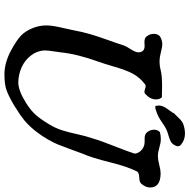

<svg xmlns="http://www.w3.org/2000/svg" viewBox="-14 -862 879 892"><g transform="rotate(90 426.0 -416.5)"><path d="M484.4 -698.2Q484.4 -698.2 472.7 -698.2Q472.7 -698.2 470.7 -714.8Q470.7 -733.4 487.8 -755.9Q504.9 -778.3 507.8 -786.1Q512.7 -790 528.8 -807.1Q544.9 -824.2 560.5 -829.1Q582 -835.9 600.6 -835.9Q629.9 -835.9 651.4 -818.4Q653.3 -817.4 654.8 -815.4Q656.2 -813.5 657.2 -812Q658.2 -810.5 658.7 -809.1Q659.2 -807.6 659.7 -806.2Q660.2 -804.7 660.2 -803.7Q660.2 -800.8 659.2 -797.4Q658.2 -793.9 657.2 -792Q656.2 -790 654.3 -787.1Q648.4 -775.4 637.2 -769.5Q626 -763.7 608.4 -758.8Q590.8 -753.9 581.1 -749Q567.4 -742.2 552.2 -731.4Q537.1 -720.7 522.5 -712.9Q507.8 -705.1 484.4 -698.2ZM223.6 -619.1Q223.6 -648.4 193.4 -648.4Q190.4 -648.4 184.6 -647.9Q178.7 -647.5 175.8 -647.5Q156.2 -647.5 149.4 -658.2Q137.7 -672.9 137.7 -691.4Q137.7 -709 149.4 -719.7Q168 -730.5 186.5 -730.5Q198.2 -730.5 222.7 -724.1Q247.1 -717.8 261.7 -717.8H270.5Q287.1 -717.8 309.6 -723.6Q332 -729.5 382.8 -729.5Q413.1 -729.5 432.6 -728.5Q442.4 -717.8 442.4 -701.2Q442.4 -673.8 416 -650.4Q412.1 -647.5 407.2 -647.5Q402.3 -647.5 393.6 -650.4Q384.8 -653.3 380.9 -653.3Q377 -653.3 372.1 -650.4Q339.8 -625 323.2 -594.2Q306.6 -563.5 291.5 -511.2Q276.4 -459 267.6 -435.5Q231.4 -335 223.6 -257.8Q222.7 -250 218.8 -224.1Q214.8 -198.2 214.8 -185.5Q214.8 -161.1 228.5 -134.8Q265.6 -73.2 345.7 -62.5Q351.6 -61.5 363.3 -61.5Q401.4 -61.5 459 -97.7Q493.2 -119.1 513.7 -142.1Q534.2 -165 557.6 -204.1Q576.2 -234.4 585.9 -265.6Q595.7 -296.9 604 -335.4Q612.3 -374 622.1 -402.3Q634.8 -446.3 660.2 -509.8Q685.5 -573.2 694.3 -602.5Q692.4 -621.1 676.8 -634.8Q661.1 -648.4 639.6 -648.4H624Q603.5 -648.4 594.7 -660.2Q583 -674.8 583 -692.4Q583 -709 594.7 -719.7Q611.3 -723.6 627 -723.6Q643.6 -723.6 666 -716.8Q688.5 -710 706.1 -710Q721.7 -710 746.1 -716.3Q770.5 -722.7 785.2 -722.7Q851.6 -722.7 851.6 -673.8Q851.6 -653.3 834 -632.8Q826.2 -624 806.2 -623.5Q786.1 -623 778.3 -615.2Q754.9 -570.3 734.4 -487.3Q713.9 -404.3 694.3 -359.4Q687.5 -340.8 673.3 -302.7Q659.2 -264.6 652.3 -247.1Q645.5 -229.5 629.9 -201.7Q614.3 -173.8 594.7 -148.4Q566.4 -111.3 539.1 -89.4Q511.7 -67.4 466.8 -40Q424.8 -15.6 397.9 -6.3Q371.1 2.9 326.2 2.9Q272.5 2.9 215.8 -27.3Q171.9 -50.8 148.4 -71.8Q125 -92.8 110.4 -129.9Q98.6 -160.2 98.6 -191.4Q98.6 -209 102.1 -229Q105.5 -249 111.8 -275.4Q118.2 -301.8 121.1 -318.4Q128.9 -360.4 139.2 -395.5Q149.4 -430.7 166 -476.6Q182.6 -522.5 191.4 -550.8Q195.3 -562.5 209.5 -584.5Q223.6 -606.4 223.6 -619.1Z"/></g></svg>

Font: Essays1743
Style: Italic
Weight: 500
Italic angle: -10°
Designer: Based on the typeface in a 1743 English translation of the essays of Montaigne.  PostScript/TrueType font designed by Jo
Version: Version 002.100